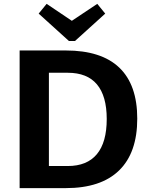

<svg xmlns="http://www.w3.org/2000/svg" viewBox="-20 -969 764 989"><path d="M179.2 -898.9 220.2 -949.2 350.1 -861.8 481 -949.2 522 -898.9 366.2 -757.8H335ZM687 -357.9Q687 -182.1 593.5 -91.1Q500 0 318.8 0H81.1V-709H318.8Q502 -709 594.5 -620.6Q687 -532.2 687 -357.9ZM529.8 -356Q529.8 -474.1 479.5 -534.2Q429.2 -594.2 329.1 -594.2H231.9V-113.8H329.1Q428.2 -113.8 479 -174.8Q529.8 -235.8 529.8 -356Z"/></svg>

Font: Sarala
Style: Bold
Weight: 700
Designer: Andres Torresi
Foundry: Huerta Tipografica
Version: Version 1.004;PS 001.003;hotconv 1.0.70;makeotf.lib2.5.58329